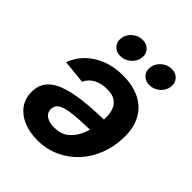

<svg xmlns="http://www.w3.org/2000/svg" viewBox="-214 -879 1011 1011"><g transform="rotate(45 291.5 -373.5)"><path d="M316.9 -550.8Q390.6 -550.8 443.4 -524.2Q496.1 -497.6 523.9 -446.8Q551.8 -396 549.8 -322.8Q548.8 -254.4 525.6 -194.1Q502.4 -133.8 460.7 -88.1Q418.9 -42.5 362.3 -16.4Q305.7 9.8 237.8 9.8Q180.2 9.8 134.5 -9Q88.9 -27.8 62.5 -63.5Q36.1 -99.1 36.1 -149.4Q36.1 -201.2 65.9 -233.9Q95.7 -266.6 153.8 -284.7Q211.9 -302.7 296.6 -309.6Q381.3 -316.4 491.2 -316.4L476.1 -226.6Q382.3 -226.6 322.8 -223.1Q263.2 -219.7 230.2 -211.7Q197.3 -203.6 184.6 -189.9Q171.9 -176.3 171.9 -155.3Q171.9 -129.9 193.4 -115Q214.8 -100.1 252.9 -100.1Q299.8 -100.1 330.1 -123Q360.4 -146 377.4 -181.4Q394.5 -216.8 401.6 -255.4Q408.7 -293.9 409.2 -326.2Q409.7 -358.9 400.9 -384.8Q392.1 -410.6 369.6 -425.8Q347.2 -440.9 306.2 -440.9Q263.7 -440.9 231.9 -423.3Q200.2 -405.8 186.5 -374.5L54.2 -388.2Q81.5 -461.9 150.6 -506.3Q219.7 -550.8 316.9 -550.8ZM449.2 -612.3Q418 -612.3 399.9 -633.3Q381.8 -654.3 387.2 -684.6Q392.1 -714.8 417.2 -735.8Q442.4 -756.8 473.1 -756.8Q504.4 -756.8 522.5 -735.8Q540.5 -714.8 535.6 -684.6Q530.8 -654.3 505.6 -633.3Q480.5 -612.3 449.2 -612.3ZM232.4 -612.3Q201.7 -612.3 183.6 -633.3Q165.5 -654.3 170.4 -684.6Q175.3 -714.8 200.4 -735.8Q225.6 -756.8 256.8 -756.8Q288.1 -756.8 306.2 -735.8Q324.2 -714.8 319.3 -684.6Q314.5 -654.3 289.1 -633.3Q263.7 -612.3 232.4 -612.3Z"/></g></svg>

Font: Inter 18pt
Style: Bold Italic
Weight: 700
Italic angle: -9.3988°
Designer: Rasmus Andersson
Foundry: rsms
Version: Version 4.001;git-66647c0bb